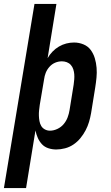

<svg xmlns="http://www.w3.org/2000/svg" viewBox="-47 -755 567 980"><path d="M-27 205 129 -735H241L196 -458Q206 -476 221 -491.5Q236 -507 254 -517.5Q272 -528 291.5 -533Q311 -538 331 -538Q356 -538 379 -528.5Q402 -519 416 -500Q430 -481 437 -457.5Q444 -434 446 -409Q448 -384 445.5 -358.5Q443 -333 439 -308L418 -178Q414 -155 407.5 -133Q401 -111 390 -90Q379 -69 363.5 -50Q348 -31 328 -17.5Q308 -4 285 2Q262 8 240 8Q219 8 199.5 1.5Q180 -5 167 -19Q154 -33 146 -51Q138 -69 134 -89L86 205ZM208 -88Q227 -88 246 -97Q265 -106 278 -121.5Q291 -137 298 -155.5Q305 -174 308 -193L329 -323Q331 -337 332 -350.5Q333 -364 332 -376.5Q331 -389 327 -401.5Q323 -414 314.5 -423.5Q306 -433 294 -437.5Q282 -442 269 -442Q251 -442 234.5 -435Q218 -428 205.5 -414Q193 -400 186.5 -383.5Q180 -367 178 -350L156 -220Q154 -206 152.5 -192Q151 -178 151.5 -164Q152 -150 154.5 -136.5Q157 -123 163.5 -112Q170 -101 182 -94.5Q194 -88 208 -88Z"/></svg>

Font: Iosevka Slab Oblique
Style: Bold
Weight: 700
Italic angle: -9°
Monospace: yes
Designer: Belleve Invis
Foundry: Belleve Invis
Version: Version 11.1.1; ttfautohint (v1.8.3)